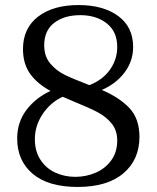

<svg xmlns="http://www.w3.org/2000/svg" viewBox="-20 -730 621 760"><path d="M532 -188Q532 -98 468.5 -44Q405 10 287 10Q171 10 109.5 -42Q48 -94 48 -182Q48 -246 84.5 -294.5Q121 -343 180 -370Q128 -398 99.5 -437.5Q71 -477 71 -536Q71 -618 130.5 -664Q190 -710 291 -710Q389 -710 448 -666.5Q507 -623 507 -544Q507 -488 473 -443Q439 -398 383 -374Q453 -344 492.5 -302Q532 -260 532 -188ZM155 -551Q155 -507 179 -478.5Q203 -450 237 -433.5Q271 -417 334 -393Q387 -414 415.5 -454.5Q444 -495 444 -544Q444 -605 402.5 -637.5Q361 -670 298 -670Q234 -670 194.5 -639.5Q155 -609 155 -551ZM444 -174Q444 -214 422 -241Q400 -268 367 -285.5Q334 -303 277 -326L228 -347Q179 -324 148.5 -278Q118 -232 118 -179Q118 -131 140.5 -97Q163 -63 199.5 -46.5Q236 -30 278 -30Q321 -30 359 -46.5Q397 -63 420.5 -95.5Q444 -128 444 -174Z"/></svg>

Font: TavirajRegular
Style: Regular
Weight: 400
Designer: Katatrad Team
Foundry: CadsonDemak
Version: Version 1.000